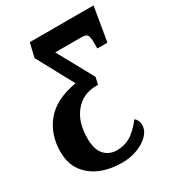

<svg xmlns="http://www.w3.org/2000/svg" viewBox="-187 -643 897 989"><g transform="rotate(-30 261.5 -148.0)"><path d="M248 240Q178 240 122 217Q66 194 32.5 148Q-1 102 -1 32Q-1 -69 57.5 -141Q116 -213 243 -235L125 -453L145 -536H524L490 -334H430V-367Q430 -401 423 -413Q416 -425 388 -425H232L349 -212L339 -170H327Q250 -170 202 -112.5Q154 -55 154 42Q154 107 182 139Q210 171 258 171Q299 171 335.5 150.5Q372 130 413 77Q422 84 427.5 95.5Q433 107 433 123Q433 155 407 181.5Q381 208 338.5 224Q296 240 248 240Z"/></g></svg>

Font: Noto Serif Condensed ExtraBold
Style: Italic
Weight: 800
Width: 3
Italic angle: -12°
Designer: Monotype Design Team
Foundry: Monotype Imaging Inc.
Version: Version 2.014; ttfautohint (v1.8.4.7-5d5b)